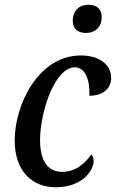

<svg xmlns="http://www.w3.org/2000/svg" viewBox="-20 -780 489 810"><path d="M343 -641C375 -641 409 -659 409 -709C409 -745 384 -760 353 -760C316 -760 287 -737 287 -692C287 -657 310 -641 343 -641ZM215 10C325 10 375 -58 375 -102C375 -114 371 -124 365 -128C340 -93 302 -55 242 -55C181 -55 149 -103 149 -188C149 -310 212 -496 296 -496C340 -496 360 -442 357 -376C419 -376 449 -411 449 -451C449 -500 409 -546 321 -546C141 -546 42 -337 42 -188C42 -55 118 10 215 10Z"/></svg>

Font: Noto Serif Condensed Medium
Style: Italic
Weight: 500
Width: 3
Italic angle: -12°
Designer: Monotype Design Team
Foundry: Monotype Imaging Inc.
Version: Version 2.013